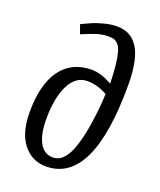

<svg xmlns="http://www.w3.org/2000/svg" viewBox="-144 -859 805 964"><g transform="rotate(20 258.5 -377.5)"><path d="M134.8 -715.8Q170.4 -732.9 191.9 -741.9Q213.4 -751 248 -760Q282.7 -769 314 -769Q349.1 -769 376 -756.1Q402.8 -743.2 423.8 -713.9Q444.8 -684.6 455.8 -633.1Q466.8 -581.5 466.8 -508.8Q466.8 14.2 216.8 14.2Q142.6 14.2 95.2 -45.2Q47.9 -104.5 47.9 -215.8Q47.9 -363.8 105.7 -442.4Q163.6 -521 270 -521Q318.8 -521 378.9 -486.8Q377.4 -542.5 373 -585Q368.7 -624.5 361.8 -649.2Q355 -673.8 344.2 -686.3Q333.5 -698.7 321.8 -702.9Q310.1 -707 291 -707Q259.3 -707 229 -697.5Q198.7 -688 151.9 -668ZM234.9 -40Q289.1 -40 321.3 -117.4Q353.5 -194.8 369.1 -345.2Q375 -405.3 375 -430.2Q321.3 -460 268.1 -460Q206.1 -460 172.1 -391.4Q138.2 -322.8 138.2 -211.9Q138.2 -129.9 162.8 -85Q187.5 -40 234.9 -40Z"/></g></svg>

Font: Literata Book
Style: Italic
Weight: 400
Italic angle: -3°
Designer: Latin by Veronika Burian and Jose Scaglione. Greek by Irene Vlachou. Cyrillic by Vera Evstafieva
Foundry: TypeTogether
Version: Version 1.003;PS 001.003;hotconv 1.0.88;makeotf.lib2.5.64775